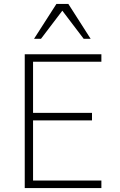

<svg xmlns="http://www.w3.org/2000/svg" viewBox="-20 -950 605 970"><path d="M105 0V-675.8H492.2V-638.2H147V-379.9H444.8V-341.8H147V-38.1H492.2V0ZM402.8 -753.9 294.9 -896 187 -753.9H151.9L265.1 -930.2H325.2L438 -753.9Z"/></svg>

Font: Clear Sans Thin
Style: Regular
Weight: 250
Foundry: Intel Corporation
Version: Version 1.00